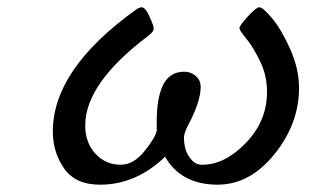

<svg xmlns="http://www.w3.org/2000/svg" viewBox="-20 -501 868 527"><path d="M125 -140.1Q125 -311 354 -475.1Q362.8 -481 369.1 -481Q378.9 -481 390.4 -455.6Q401.9 -430.2 401.9 -422.1Q401.9 -414.1 387.2 -402.8Q214.4 -272.9 213.9 -157.2Q213.9 -109.4 241.9 -79.1Q270 -48.8 311 -48.8Q346.2 -48.8 376 -85.4Q405.8 -122.1 410.2 -142.1V-168Q410.2 -229 425.8 -264.2Q443.8 -304.2 485.8 -304.2Q503.9 -304.2 517.3 -292.5Q530.8 -280.8 530.8 -262.2Q530.8 -221.2 494.1 -152.8Q485.4 -134.8 484.9 -124Q484.9 -108.9 488.5 -94Q492.2 -79.1 504.2 -64Q516.1 -48.8 535.2 -48.8Q597.2 -48.8 655 -108.9Q712.9 -168.9 712.9 -249Q712.9 -293.9 693.8 -333Q674.8 -372.1 656 -395Q637.2 -418 637.2 -422.9Q637.2 -430.7 660.2 -455.8Q683.1 -481 691.9 -481Q701.7 -481 726.8 -450.9Q752 -420.9 776.4 -366.5Q800.8 -312 800.8 -259.8Q800.8 -161.6 733.4 -77.9Q666 5.9 577.1 5.9Q477.1 5.9 433.1 -70.8Q353 6.3 253.9 5.9Q187 5.9 156 -38.6Q125 -83 125 -140.1Z"/></svg>

Font: CMU Concrete
Style: BoldItalic
Weight: 700
Italic angle: -14.04°
Version: Version 0.7.0